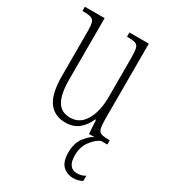

<svg xmlns="http://www.w3.org/2000/svg" viewBox="-187 -629 843 952"><g transform="rotate(30 234.5 -153.5)"><path d="M215 10Q153 10 119.5 -35Q86 -80 86 -184V-440Q86 -473 81 -488Q76 -503 61 -507.5Q46 -512 17 -512H13V-536H126V-184Q126 -103 149 -63Q172 -23 223 -23Q263 -23 288.5 -48Q314 -73 326.5 -114.5Q339 -156 339 -206V-425Q339 -465 335 -483.5Q331 -502 316.5 -507Q302 -512 271 -512H268V-536H379V-103Q379 -66 384 -49.5Q389 -33 404 -28.5Q419 -24 448 -24H451V0H346L341 -78H337Q319 -37 289.5 -13.5Q260 10 215 10ZM387 229Q351 229 327 206Q303 183 303 130Q303 77 328.5 43.5Q354 10 378 0H415Q387 12 362.5 45.5Q338 79 338 126Q338 164 352 181.5Q366 199 390 199Q403 199 414 196.5Q425 194 438 186V216Q415 229 387 229Z"/></g></svg>

Font: Noto Serif ExtraCondensed ExtraLight
Style: Regular
Weight: 200
Width: 2
Designer: Monotype Design Team
Foundry: Monotype Imaging Inc.
Version: Version 2.015